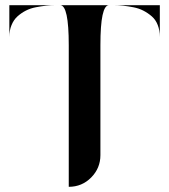

<svg xmlns="http://www.w3.org/2000/svg" viewBox="-20 -720 653 740"><path d="M212 -700H400Q367 -700 367 -546V-122Q367 -72 331.5 -36Q296 0 245 0V-546Q245 -700 212 -700ZM418 -700H596V-577Q596 -603 588 -623.5Q580 -644 565 -657Q550 -670 532.5 -679Q515 -688 494 -692Q473 -696 455 -698Q437 -700 418 -700ZM16 -577V-700H194Q175 -700 157 -698Q139 -696 118 -692Q97 -688 79.5 -679Q62 -670 47.5 -657Q33 -644 24.5 -623.5Q16 -603 16 -577Z"/></svg>

Font: Oscilla
Style: Regular
Weight: 400
Designer: Ryan Lin
Version: Version 1.0